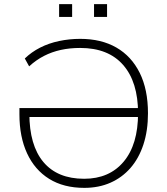

<svg xmlns="http://www.w3.org/2000/svg" viewBox="-20 -901 810 929"><path d="M388 8Q288 8 218 -35.5Q148 -79 111 -159Q74 -239 74 -348V-378H664V-335H106L122 -353Q122 -198 190 -117Q258 -36 387 -36Q509 -36 578.5 -119Q648 -202 648 -353Q648 -504 576 -586.5Q504 -669 368 -669Q318 -669 274.5 -659.5Q231 -650 193 -630.5Q155 -611 121 -580L100 -618Q132 -649 174 -670.5Q216 -692 266 -702.5Q316 -713 368 -713Q470 -713 543 -671Q616 -629 656 -548.5Q696 -468 696 -353Q696 -269 674 -202Q652 -135 611.5 -88.5Q571 -42 514.5 -17Q458 8 388 8ZM435 -819V-881H498V-819ZM266 -819V-881H329V-819Z"/></svg>

Font: Nunito Sans 10pt ExtraLight
Style: Regular
Weight: 250
Designer: Vernon Adams
Foundry: Vernon Adams
Version: Version 3.101;gftools[0.9.27]